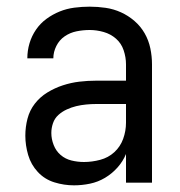

<svg xmlns="http://www.w3.org/2000/svg" viewBox="-20 -548 540 576"><path d="M202 8Q172 8 143 -1Q114 -10 93.5 -32Q73 -54 64.5 -83Q56 -112 56 -141Q56 -167 62.5 -192Q69 -217 84.5 -237Q100 -257 122 -270.5Q144 -284 168.5 -292Q193 -300 218 -303Q243 -306 269 -306H358V-355Q358 -376 351 -397Q344 -418 328 -432Q312 -446 291 -452Q270 -458 249 -458Q229 -458 209.5 -454Q190 -450 174 -439Q158 -428 149 -410Q140 -392 140 -373Q140 -373 140 -373Q140 -373 140 -373Q140 -373 140 -373Q140 -373 140 -373Q140 -373 140 -373Q140 -373 140 -373H62Q62 -373 62 -373Q62 -373 62 -373Q62 -396 68.5 -418Q75 -440 88 -459Q101 -478 119.5 -491.5Q138 -505 159 -513.5Q180 -522 203 -525Q226 -528 249 -528Q273 -528 297 -524.5Q321 -521 343 -511Q365 -501 383.5 -485Q402 -469 414 -448Q426 -427 431 -403Q436 -379 436 -355V0H358V-86Q349 -64 332.5 -45.5Q316 -27 295 -14.5Q274 -2 250 3Q226 8 202 8ZM232 -62Q256 -62 280.5 -68.5Q305 -75 323 -91.5Q341 -108 349.5 -131.5Q358 -155 358 -180V-236H269Q254 -236 238.5 -234.5Q223 -233 208.5 -229.5Q194 -226 180 -219.5Q166 -213 155 -203Q144 -193 139 -178.5Q134 -164 134 -149Q134 -131 141 -113Q148 -95 162 -83Q176 -71 194.5 -66.5Q213 -62 232 -62Z"/></svg>

Font: Iosevka Julsh Curly
Style: Regular
Weight: 400
Designer: Belleve Invis
Foundry: Belleve Invis
Version: Version 15.0.2; ttfautohint (v1.8.4)